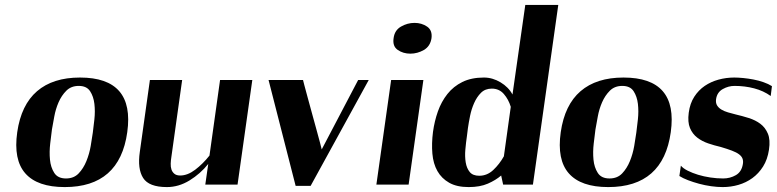

<svg xmlns="http://www.w3.org/2000/svg" viewBox="-20 -750 3156 780"><path d="M50 -213Q66 -324 130.5 -379.5Q195 -435 305 -435Q528 -435 497 -213Q466 10 243 10Q132 10 83 -45.5Q34 -101 50 -213ZM248 -25Q280 -25 299.5 -45.5Q319 -66 331 -95.5Q343 -125 348.5 -157Q354 -189 357 -211Q360 -233 363.5 -265.5Q367 -298 363.5 -328Q360 -358 346 -379.5Q332 -401 300 -401Q269 -401 249.5 -381.5Q230 -362 218 -334.5Q206 -307 200.5 -276.5Q195 -246 191 -224Q188 -201 184 -167Q180 -133 183 -101.5Q186 -70 200.5 -47.5Q215 -25 248 -25Z M548 -133 589 -425H720L676 -111Q674 -99 673.5 -85.5Q673 -72 676.5 -61.5Q680 -51 688.5 -44Q697 -37 712 -37Q742 -37 773 -60.5Q804 -84 831 -118L874 -425H1005L945 0H814L826 -84Q794 -44 750 -17Q706 10 658 10Q585 10 561.5 -27Q538 -64 548 -133Z M1211 -425Q1211 -424 1216.5 -403.5Q1222 -383 1230 -353.5Q1238 -324 1247.5 -289.5Q1257 -255 1265.5 -224Q1274 -193 1280 -170.5Q1286 -148 1287 -143L1435 -425H1478L1242 5H1181L1071 -425Z M1664 -657Q1635 -657 1609 -642Q1583 -627 1579 -595Q1574 -562 1596 -547Q1618 -532 1647 -532Q1676 -532 1702 -547Q1728 -562 1733 -595Q1737 -627 1715 -642Q1693 -657 1664 -657ZM1700 -425 1640 0H1509L1569 -425Z M1739 -214Q1745 -258 1759 -297.5Q1773 -337 1797.5 -368Q1822 -399 1858.5 -417Q1895 -435 1946 -435Q1981 -435 2013.5 -415.5Q2046 -396 2062 -366L2114 -730H2248L2145 0H2024L2016 -37Q1994 -18 1962 -4Q1930 10 1884 10Q1836 10 1805 -7.5Q1774 -25 1757 -55Q1740 -85 1736.5 -126Q1733 -167 1739 -214ZM1881 -230 1877 -198Q1873 -171 1870.5 -142.5Q1868 -114 1872 -90Q1876 -66 1888.5 -51Q1901 -36 1927 -36Q1959 -36 1984 -59.5Q2009 -83 2027 -115L2055 -316Q2046 -346 2027 -368Q2008 -390 1978 -390Q1951 -390 1934 -373Q1917 -356 1906 -331Q1895 -306 1889.5 -278.5Q1884 -251 1881 -230Z M2258 -213Q2274 -324 2338.5 -379.5Q2403 -435 2513 -435Q2736 -435 2705 -213Q2674 10 2451 10Q2340 10 2291 -45.5Q2242 -101 2258 -213ZM2456 -25Q2488 -25 2507.5 -45.5Q2527 -66 2539 -95.5Q2551 -125 2556.5 -157Q2562 -189 2565 -211Q2568 -233 2571.5 -265.5Q2575 -298 2571.5 -328Q2568 -358 2554 -379.5Q2540 -401 2508 -401Q2477 -401 2457.5 -381.5Q2438 -362 2426 -334.5Q2414 -307 2408.5 -276.5Q2403 -246 2399 -224Q2396 -201 2392 -167Q2388 -133 2391 -101.5Q2394 -70 2408.5 -47.5Q2423 -25 2456 -25Z M2746 -77Q2755 -66 2774 -56.5Q2793 -47 2816 -40Q2839 -33 2865.5 -29Q2892 -25 2918 -25Q2946 -25 2969.5 -38.5Q2993 -52 2998 -84Q3000 -96 2996.5 -105.5Q2993 -115 2982.5 -123Q2972 -131 2953.5 -138Q2935 -145 2908 -153Q2882 -159 2857 -167.5Q2832 -176 2812.5 -191Q2793 -206 2783 -230Q2773 -254 2778 -292Q2783 -330 2800.5 -357Q2818 -384 2843 -401Q2868 -418 2899 -426.5Q2930 -435 2963 -435Q2979 -435 2999.5 -433Q3020 -431 3041 -427Q3062 -423 3082 -416Q3102 -409 3116 -400L3111 -360Q3082 -381 3044 -391Q3006 -401 2964 -401Q2939 -401 2916 -388Q2893 -375 2889 -347Q2887 -332 2893 -322Q2899 -312 2910.5 -305Q2922 -298 2937.5 -293.5Q2953 -289 2969 -285Q2995 -279 3022 -270.5Q3049 -262 3069 -247Q3089 -232 3099.5 -207Q3110 -182 3104 -142Q3098 -102 3080 -73.5Q3062 -45 3036.5 -26.5Q3011 -8 2980 1Q2949 10 2916 10Q2894 10 2869 6.5Q2844 3 2820 -3.5Q2796 -10 2775 -18Q2754 -26 2740 -35Z"/></svg>

Font: Gamine
Style: Bold Italic
Weight: 700
Designer: Tapiwanashe Sebastian Garikayi
Version: Version 1.000